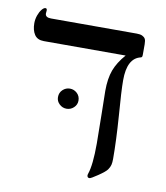

<svg xmlns="http://www.w3.org/2000/svg" viewBox="-72 -648 624 721"><g transform="rotate(10 240.5 -288.0)"><path d="M434.1 -481Q434.1 -474.1 433.1 -471.4Q432.1 -468.8 428.2 -467.8Q377.9 -456.1 377.9 -372.1Q377.9 -331.1 385.3 -237.3Q392.1 -143.6 392.1 -74.2Q392.1 -60.5 389.9 -51.5Q387.7 -42.5 380.9 -32.7Q374 -22.9 348.1 -5.4Q322.3 12.2 316.9 12.2Q308.1 12.2 308.1 2L309.6 -3.9Q321.8 -38.6 321.8 -120.1L320.3 -234.4L318.8 -320.8Q318.8 -368.2 330.8 -400.4Q342.8 -432.6 371.1 -464.8H59.1Q34.2 -464.8 23.2 -481.7Q12.2 -498.5 12.2 -524.9Q12.2 -540 17.3 -554.7Q22.5 -569.3 30 -578.6Q37.6 -587.9 43.9 -587.9Q49.8 -587.9 49.8 -580.1L48.8 -568.8Q48.8 -553.2 70.8 -553.2H397.9Q411.1 -553.2 418.9 -549.6Q426.8 -545.9 430.4 -539.8Q434.1 -533.7 434.1 -519ZM147.9 -267.1Q147.9 -284.2 159.7 -295.2Q171.4 -306.2 187 -306.2Q202.6 -306.2 214.4 -295.2Q226.1 -284.2 226.1 -267.1Q226.1 -251.5 214.4 -240.5Q202.6 -229.5 187 -229.5Q171.4 -229.5 159.7 -240.5Q147.9 -251.5 147.9 -267.1Z"/></g></svg>

Font: Tinos
Style: Regular
Weight: 400
Designer: Steve Matteson
Foundry: Monotype Imaging Inc.
Version: Version 1.23